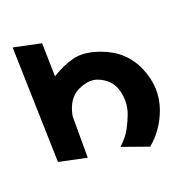

<svg xmlns="http://www.w3.org/2000/svg" viewBox="-4 -816 279 312"><g transform="rotate(90 136.0 -660.5)"><path d="M104.5 -609.9Q87.9 -622.6 76.2 -639.2Q64.5 -655.8 64.5 -684.6Q64.5 -726.6 93.5 -753.4Q122.6 -780.3 159.7 -780.3Q191.9 -780.3 218.8 -764.6L219.2 -716.3Q204.1 -724.1 190.9 -726.1Q177.7 -728 166.5 -728Q145.5 -728 127.7 -715.3Q109.9 -702.6 109.9 -678.2Q110.4 -663.1 125.2 -648.7Q140.1 -634.3 167.5 -638.2Q168.5 -638.2 169.7 -638.7Q170.9 -639.2 172.4 -639.6L236.8 -663.1L243.7 -614.7L57.6 -541L50.8 -588.9Z"/></g></svg>

Font: Vazirmatn RD FD
Style: Regular
Weight: 400
Designer: Saber Rastikerdar
Foundry: Saber Rastikerdar
Version: Version 33.003